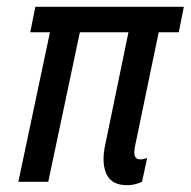

<svg xmlns="http://www.w3.org/2000/svg" viewBox="-20 -535 561 565"><path d="M34 0 127 -440H69L84 -515H521L506 -440H447L378 -108Q373 -84 377 -75Q381 -66 393 -66Q398 -66 403.5 -67.5Q409 -69 413 -70L398 0Q376 10 354 10Q310 10 294.5 -20.5Q279 -51 288 -101L358 -440H215L122 0Z"/></svg>

Font: Radio Canada Condensed
Style: Italic
Weight: 400
Width: 3
Italic angle: -12°
Designer: Charles Daoud, Etienne Aubert Bonn, Alexandre Saumier Demers, Jacques Le Bailly
Foundry: Radio-Canada
Version: Version 2.104; ttfautohint (v1.8.4.7-5d5b);gftools[0.9.28.de